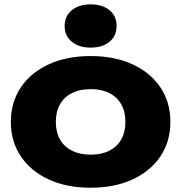

<svg xmlns="http://www.w3.org/2000/svg" viewBox="-20 -845 832 881"><path d="M395.7 16.4Q286.2 16.4 203.9 -21.4Q121.6 -59.2 75.7 -127.5Q29.8 -195.8 29.8 -285.5Q29.8 -376.2 75.7 -444.2Q121.6 -512.2 204 -550Q286.4 -587.8 395.9 -587.8Q505.4 -587.8 587.7 -550Q670 -512.2 715.9 -444.3Q761.8 -376.4 761.8 -285.5Q761.8 -195.6 715.9 -127.4Q670 -59.2 587.6 -21.4Q505.2 16.4 395.7 16.4ZM395.9 -135.4Q446.2 -135.4 481.7 -153.4Q517.2 -171.4 536.3 -205.1Q555.4 -238.9 555.4 -285.4Q555.4 -332.8 536.3 -366.4Q517.2 -400 481.7 -418Q446.2 -436 395.9 -436Q346.4 -436 310.4 -418Q274.4 -400 255.3 -366.4Q236.2 -332.8 236.2 -285.7Q236.2 -238.6 255.3 -205Q274.4 -171.4 310.4 -153.4Q346.4 -135.4 395.9 -135.4ZM395.6 -626.6Q342.6 -626.6 309.6 -653.4Q276.6 -680.2 276.6 -725.8Q276.6 -771.4 309.6 -798.2Q342.6 -825 395.6 -825Q450 -825 482.5 -798.2Q515 -771.4 515 -725.8Q515 -680.2 482.5 -653.4Q450 -626.6 395.6 -626.6Z"/></svg>

Font: Unbounded
Style: Regular
Weight: 400
Designer: Luke Prowse, Jean-Baptiste Morizot, Fátima Lázaro, Florian Runge
Foundry: NaN
Version: Version 1.701;gftools[0.9.28.dev5+ged2979d]